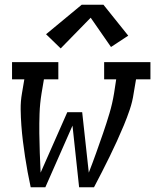

<svg xmlns="http://www.w3.org/2000/svg" viewBox="-20 -793 657 813"><path d="M110 0Q103 -32 97 -64.5Q91 -97 86 -130Q81 -163 77 -195.5Q73 -228 70.5 -261.5Q68 -295 67.5 -329.5Q67 -364 73 -398L83 -457H31V-530H227V-457H166L156 -398Q149 -355 147.5 -312.5Q146 -270 146.5 -228.5Q147 -187 148.5 -145Q150 -103 152 -62L265 -318H328L356 -62Q372 -103 387 -145Q402 -187 416.5 -229Q431 -271 443.5 -313Q456 -355 463 -398L472 -457H421V-530H617V-457H556L546 -398Q541 -363 529.5 -329Q518 -295 504 -261.5Q490 -228 475 -195Q460 -162 444 -129.5Q428 -97 411.5 -64.5Q395 -32 378 0H315L287 -261L172 0ZM237 -588 175 -648 326 -773H418L523 -642L450 -594L364 -718Z"/></svg>

Font: Iosevka Curly Slab ExObl
Style: Regular
Weight: 400
Width: 7
Italic angle: -9°
Monospace: yes
Designer: Belleve Invis
Foundry: Belleve Invis
Version: Version 11.1.0; ttfautohint (v1.8.3)